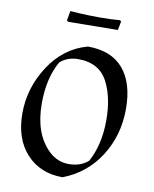

<svg xmlns="http://www.w3.org/2000/svg" viewBox="-92 -898 786 982"><g transform="rotate(10 301.0 -407.0)"><path d="M313 -666Q435 -666 497.5 -593Q560 -520 560 -384.5Q560 -249 491.5 -140.5Q423 -32 301 15Q184 15 113 -62.5Q42 -140 42 -272Q42 -404 116.5 -518.5Q191 -633 313 -666ZM276 -594Q220 -594 182 -560Q131 -470 131 -339Q131 -183 215 -101Q260 -57 320.5 -57Q381 -57 421 -92Q471 -184 471 -310Q471 -427 431 -506Q387 -594 276 -594ZM238 -826Q287 -823 346 -823Q405 -823 450 -827L458 -822L449 -776L193 -773L184 -779L193 -829Z"/></g></svg>

Font: Almendra
Style: Regular
Weight: 400
Designer: Ana Sanfelippo
Foundry: Ana Sanfelippo
Version: Version 1.004